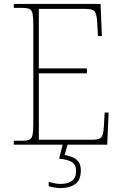

<svg xmlns="http://www.w3.org/2000/svg" viewBox="-20 -734 625 974"><path d="M50 0V-20H93Q118 -20 130 -26Q142 -32 145.5 -51Q149 -70 149 -108V-606Q149 -645 145.5 -663.5Q142 -682 130 -688Q118 -694 93 -694H50V-714H490L497 -551H477L473 -620Q471 -661 461 -675Q451 -689 412 -689H177V-387H421V-362H177V-25H446Q485 -25 495 -39Q505 -53 507 -94L511 -163H531L524 0ZM291 220Q276 220 260.5 218Q245 216 227 211V189Q245 193 258 196Q271 199 288 199Q323 199 344.5 184Q366 169 366 133Q366 102 345 88.5Q324 75 280 71L300 -9H325L308 52Q328 56 347 63.5Q366 71 378 86.5Q390 102 390 130Q390 180 361.5 200Q333 220 291 220Z"/></svg>

Font: Noto Serif Thin
Style: Regular
Weight: 100
Designer: Monotype Design Team
Foundry: Monotype Imaging Inc.
Version: Version 2.015